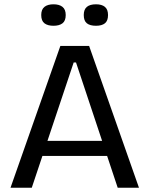

<svg xmlns="http://www.w3.org/2000/svg" viewBox="-20 -874 696 894"><path d="M29 0 261 -660H395L627 0H528L334 -583H323L128 0ZM139 -148V-218H529V-148ZM427 -754Q399 -754 384.5 -765.5Q370 -777 370 -804Q370 -830 384.5 -842Q399 -854 427 -854Q454 -854 468.5 -842Q483 -830 483 -804Q483 -777 468.5 -765.5Q454 -754 427 -754ZM229 -754Q202 -754 187 -765.5Q172 -777 172 -804Q172 -830 187 -842Q202 -854 229 -854Q256 -854 271 -842Q286 -830 286 -804Q286 -777 271 -765.5Q256 -754 229 -754Z"/></svg>

Font: Bricolage Grotesque 16pt
Style: Regular
Weight: 400
Version: Version 1.001;gftools[0.9.33.dev8+g029e19f]